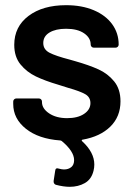

<svg xmlns="http://www.w3.org/2000/svg" viewBox="-20 -537 538 741"><path d="M299 2Q296 2 295.5 4Q295 6 297 8Q344 51 344 98Q344 110 341 122Q333 155 307.5 169.5Q282 184 249 184Q225 184 195 176Q186 172 187 161L193 122Q194 109 208 114Q219 117 227 117Q244 117 255 108Q266 99 266 81Q266 47 218 7Q214 5 212 5Q129 -1 80 -40Q31 -79 31 -136V-145Q31 -150 34.5 -153.5Q38 -157 43 -157H130Q135 -157 138.5 -153.5Q142 -150 142 -145V-143Q142 -118 169.5 -99.5Q197 -81 239 -81Q280 -81 304.5 -97.5Q329 -114 329 -139Q329 -162 309 -173.5Q289 -185 243 -198L205 -210Q154 -225 118.5 -242Q83 -259 59 -288.5Q35 -318 35 -364Q35 -434 90 -475.5Q145 -517 235 -517Q296 -517 342 -497.5Q388 -478 413 -443.5Q438 -409 438 -365Q438 -360 434.5 -356.5Q431 -353 426 -353H342Q337 -353 333.5 -356.5Q330 -360 330 -365Q330 -391 304.5 -408.5Q279 -426 235 -426Q195 -426 171 -411.5Q147 -397 147 -371Q147 -346 171 -333.5Q195 -321 249 -307L270 -301Q323 -286 359.5 -269.5Q396 -253 420.5 -223Q445 -193 445 -146Q445 -87 406 -48.5Q367 -10 299 2Z"/></svg>

Font: Barlow SemiBold
Style: Regular
Weight: 600
Designer: Jeremy Tribby
Foundry: Tribby Type
Version: Version 1.422